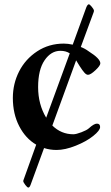

<svg xmlns="http://www.w3.org/2000/svg" viewBox="-20 -678 512 883"><path d="M39.1 -227.5Q39.1 -293 67.9 -349.6Q96.7 -406.2 150.9 -441.9Q205.1 -477.5 273.4 -477.5Q292 -477.5 314.5 -472.7L377 -644.5Q382.8 -658.2 388.7 -658.2Q392.6 -658.2 402.3 -646.5Q412.1 -634.8 412.1 -627.9Q412.1 -627 411.1 -623L351.6 -461.9Q370.1 -455.1 388.7 -441.4Q441.4 -408.2 441.4 -386.7Q441.4 -376 418.9 -355Q396.5 -334 384.8 -334Q377 -334 368.2 -343.8Q359.4 -353.5 345.7 -375Q336.9 -389.6 330.1 -400.4L220.7 -100.6Q261.7 -60.5 317.4 -60.5Q330.1 -60.5 354.5 -69.8Q378.9 -79.1 388.7 -87.9Q412.1 -109.4 425.8 -109.4Q440.4 -109.4 440.4 -93.8Q440.4 -78.1 408.7 -52.7Q377 -27.3 328.1 -7.8Q279.3 11.7 240.2 11.7Q210 11.7 182.6 2.9L121.1 170.9Q116.2 184.6 110.4 184.6Q105.5 184.6 96.7 172.9Q86.9 160.2 86.9 154.3Q86.9 152.3 87.9 150.4L146.5 -12.7Q97.7 -41 68.4 -97.7Q39.1 -154.3 39.1 -227.5ZM155.3 -277.3Q155.3 -198.2 192.4 -136.7L300.8 -432.6Q283.2 -444.3 257.8 -444.3Q214.8 -444.3 185.1 -400.9Q155.3 -357.4 155.3 -277.3Z"/></svg>

Font: Monomakh Unicode TT
Style: Medium
Weight: 500
Designer: Alexey Kryukov, Aleksandr Andreev
Version: Version 1.1